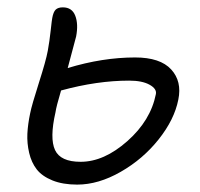

<svg xmlns="http://www.w3.org/2000/svg" viewBox="-20 -518 544 522"><path d="M189.9 -16.1Q150.4 -16.1 122.3 -27.6Q94.2 -39.1 79.8 -57.6Q65.4 -76.2 59.3 -102.3Q53.2 -128.4 54.4 -154.3Q55.7 -180.2 62 -210Q66.4 -232.4 85.7 -292.7Q105 -353 109.9 -379.9Q114.7 -406.2 117.9 -435.8Q121.1 -465.3 122.1 -469.2Q125 -485.4 131.3 -491.7Q137.7 -498 150.9 -498Q175.8 -498 184.6 -475.3Q193.4 -452.6 187 -418.9Q185.1 -410.6 164.1 -333Q258.8 -361.8 347.2 -361.8Q415.5 -361.8 445.3 -329.3Q475.1 -296.9 464.8 -247.1Q454.1 -192.9 411.4 -139.2Q368.7 -85.4 308.1 -50.8Q247.6 -16.1 189.9 -16.1ZM130.9 -212.9Q114.7 -142.1 129.6 -110.1Q144.5 -78.1 199.2 -78.1Q262.7 -78.1 326.2 -134.3Q389.6 -190.4 403.8 -262.2Q406.7 -276.4 386.7 -287.6Q366.7 -298.8 331.1 -298.8Q244.1 -298.8 146 -272Q132.8 -227.5 130.9 -212.9Z"/></svg>

Font: Shantell Sans Irregular
Style: Italic
Weight: 300
Italic angle: -11.31°
Designer: Stephen Nixon, Anya Danilova, Shantell Martin
Foundry: Arrow Type
Version: Version 1.006;[9816181b4]